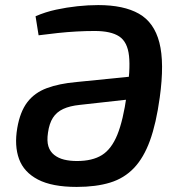

<svg xmlns="http://www.w3.org/2000/svg" viewBox="-20 -723 694 756"><path d="M282 13Q185 13 129.5 -16Q74 -45 55 -97Q36 -149 48 -219Q59 -283 87.5 -320.5Q116 -358 164.5 -376Q213 -394 281 -400L570 -429L555 -339L294 -310Q255 -306 229 -294Q203 -282 188.5 -259.5Q174 -237 169 -201Q164 -168 170.5 -147Q177 -126 193.5 -113Q210 -100 232.5 -94.5Q255 -89 283 -89Q344 -89 381.5 -112.5Q419 -136 442 -192.5Q465 -249 479 -349Q494 -448 488 -503Q482 -558 449.5 -579.5Q417 -601 353 -601Q318 -601 281.5 -599Q245 -597 207.5 -593Q170 -589 132 -584L120 -659Q159 -676 201 -685Q243 -694 285 -698.5Q327 -703 367 -703Q467 -703 527 -669Q587 -635 607.5 -555.5Q628 -476 609 -339Q595 -237 570.5 -169.5Q546 -102 507.5 -61.5Q469 -21 413.5 -4Q358 13 282 13Z"/></svg>

Font: Exo 2 SemiBold
Style: Italic
Weight: 600
Italic angle: -8°
Designer: Natanael Gama
Foundry: Natanael Gama
Version: Version 2.010